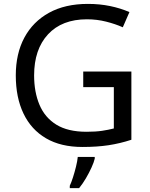

<svg xmlns="http://www.w3.org/2000/svg" viewBox="-20 -744 768 985"><path d="M407 -377H654V-27Q596 -8 537 1Q478 10 403 10Q292 10 216 -34.5Q140 -79 100.5 -161.5Q61 -244 61 -357Q61 -469 105 -551Q149 -633 231.5 -678.5Q314 -724 431 -724Q491 -724 544.5 -713Q598 -702 644 -682L610 -604Q572 -621 524.5 -633Q477 -645 426 -645Q298 -645 226.5 -568Q155 -491 155 -357Q155 -272 182.5 -206.5Q210 -141 269 -104.5Q328 -68 424 -68Q471 -68 504 -73Q537 -78 564 -85V-297H407ZM466 70Q462 88 449.5 115.5Q437 143 420.5 171Q404 199 386 221H338V209Q346 192 354.5 165.5Q363 139 370 110.5Q377 82 379 61H466Z"/></svg>

Font: Noto Sans Deseret
Style: Regular
Weight: 400
Designer: Monotype Design Team
Foundry: Monotype Imaging Inc.
Version: Version 2.001; ttfautohint (v1.8.4.7-5d5b)